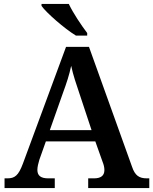

<svg xmlns="http://www.w3.org/2000/svg" viewBox="-20 -951 775 971"><path d="M364 -771H421V-784C392 -822 349 -886 328 -931H190V-921C215 -886 305 -807 364 -771ZM3 0H257V-49H224C186 -49 169 -63 169 -92C169 -106 174 -127 179 -143L212 -236H462L499 -132C504 -120 508 -105 508 -91C508 -61 488 -49 455 -49H426V0H735V-49H723C684 -49 663 -63 648 -107L430 -714H314L96 -124C73 -62 54 -49 17 -49H3ZM232 -293 298 -480C317 -532 330 -571 340 -618C350 -571 366 -524 383 -474L443 -293Z"/></svg>

Font: Noto Serif Georgian SemiBold
Style: Regular
Weight: 600
Designer: Monotype Design Team, Akaki Razmadze
Foundry: Google LLC
Version: Version 2.003